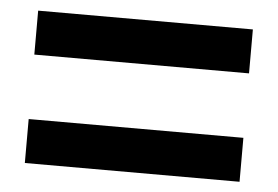

<svg xmlns="http://www.w3.org/2000/svg" viewBox="-36 -603 662 457"><g transform="rotate(5 294.5 -374.0)"><path d="M38 -556H551V-451H38ZM38 -297H551V-192H38Z"/></g></svg>

Font: KaiGen Gothic SC Bold
Style: Bold
Weight: 700
Designer: Ryoko NISHIZUKA Ë•øÂ°öÊ∂ºÂ≠ê (kana & ideographs); Paul D. Hunt (Latin, Greek & Cyrillic); Wenlong ZHANG Âº†ÊñáÈæô (bopom
Version: Version 1.001 October 10, 2014